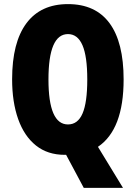

<svg xmlns="http://www.w3.org/2000/svg" viewBox="-20 -745 661 935"><path d="M582 -358Q582 -114 457 -30L579 170H388L302 9H295Q212 9 155 -36.5Q98 -82 68.5 -165Q39 -248 39 -359Q39 -538 108.5 -631.5Q178 -725 311 -725Q445 -725 513.5 -632Q582 -539 582 -358ZM216 -358Q216 -139 311 -139Q359 -139 382 -192.5Q405 -246 405 -358Q405 -471 381.5 -525Q358 -579 311 -579Q216 -579 216 -358Z"/></svg>

Font: Noto Sans Thai Looped ExtraCondensed Black
Style: Regular
Weight: 900
Width: 2
Designer: Sasikarn Vongin, Ben Mitchell
Foundry: The Fontpad Ltd
Version: Version 1.001; ttfautohint (v1.8.4.7-5d5b)